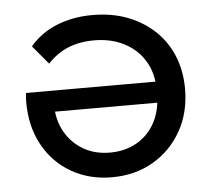

<svg xmlns="http://www.w3.org/2000/svg" viewBox="-44 -582 700 636"><g transform="rotate(-5 306.0 -264.5)"><path d="M304 6Q228 6 168.5 -28.5Q109 -63 75.5 -124.5Q42 -186 42 -267Q42 -274 42.5 -282Q43 -290 44 -297H495V-227H95L133 -251Q133 -200 155 -160.5Q177 -121 215.5 -98.5Q254 -76 304 -76Q355 -76 394 -98.5Q433 -121 454.5 -161.5Q476 -202 476 -254V-270Q476 -324 452 -364.5Q428 -405 384.5 -428Q341 -451 283 -451Q236 -451 197.5 -435.5Q159 -420 129 -387L77 -449Q112 -491 166 -513Q220 -535 285 -535Q350 -535 402 -515Q454 -495 492 -459Q530 -423 550 -373.5Q570 -324 570 -265Q570 -186 535.5 -125Q501 -64 441 -29Q381 6 304 6Z"/></g></svg>

Font: Montserrat Thin Medium
Style: Regular
Weight: 500
Version: Version 9.000